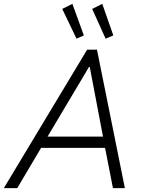

<svg xmlns="http://www.w3.org/2000/svg" viewBox="-51 -978 741 998"><path d="M401.9 -719.7H453.1L598.1 0H536.1L495.1 -209.5H162.6L38.6 0H-31.2ZM272.5 -931.6 325.2 -958 384.8 -793.9 346.7 -776.9ZM428.2 -931.6 480.5 -958 538.1 -793.9 498 -776.9ZM484.4 -268.1 415.5 -629.9H411.6L196.3 -268.1Z"/></svg>

Font: Reddit Sans Chocolate Light
Style: Italic
Weight: 300
Italic angle: -11.25°
Designer: Stephen Hutchings
Version: Version 1.013